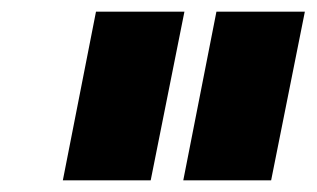

<svg xmlns="http://www.w3.org/2000/svg" viewBox="-20 -721 544 330"><path d="M297 -701 239 -411H88L145 -701ZM504 -701 446 -411H295L352 -701Z"/></svg>

Font: TypoPRO Montserrat
Style: Italic
Weight: 800
Italic angle: -11.3°
Designer: Julieta Ulanovsky
Foundry: Julieta Ulanovsky
Version: Version 6.001